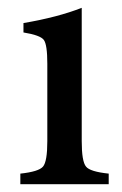

<svg xmlns="http://www.w3.org/2000/svg" viewBox="-20 -471 313 491"><path d="M258 0H32V-27Q79 -32 90 -45Q101 -58 101 -110V-308Q101 -357 92 -369Q83 -381 40 -388V-412Q128 -427 189 -451V-110Q189 -58 200 -45Q210 -32 258 -27Z"/></svg>

Font: Triodion
Style: Regular
Weight: 400
Version: Version 1.201; ttfautohint (v1.8.4.7-5d5b)